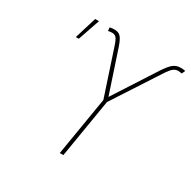

<svg xmlns="http://www.w3.org/2000/svg" viewBox="-162 -887 1037 1044"><g transform="rotate(30 356.0 -365.5)"><path d="M344.2 0 405.3 -368.2 311.5 -652.3Q299.8 -688.5 289.8 -698.7Q279.8 -709 264.2 -709Q257.8 -709 251.7 -708Q245.6 -707 239.3 -706.1L237.3 -727.5Q245.1 -729 251.5 -729.7Q257.8 -730.5 264.2 -730.5Q292 -731.4 306.4 -715.1Q320.8 -698.7 334 -658.2L420.9 -396.5L589.8 -658.2Q616.2 -698.7 635.7 -714.6Q655.3 -730.5 682.1 -730.5Q689.9 -730.5 697 -730Q704.1 -729.5 711.9 -727.5L702.1 -706.1Q696.3 -707 690.4 -708Q684.6 -709 679.2 -709Q663.1 -709 649.2 -698.5Q635.3 -688 612.3 -652.3L427.7 -368.2L366.7 0ZM104.5 -589.8 146.5 -727.5H170.4L123 -589.8Z"/></g></svg>

Font: Inter 20pt Thin
Style: Italic
Weight: 250
Italic angle: -9.3988°
Version: Version 4.001;git-66647c0bb